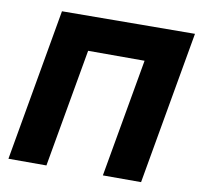

<svg xmlns="http://www.w3.org/2000/svg" viewBox="-79 -788 907 871"><g transform="rotate(10 375.0 -352.5)"><path d="M15 0H190L286 -545H546L450 0H626L750 -705L138 -701Z"/></g></svg>

Font: Geom ExtraBold
Style: Bold Italic
Weight: 800
Italic angle: -10°
Version: Version 1.102